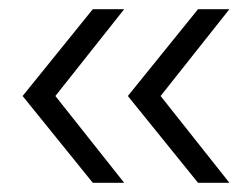

<svg xmlns="http://www.w3.org/2000/svg" viewBox="-20 -477 546 416"><path d="M181 -81 29 -269 181 -457H249L100 -269L249 -81ZM409 -81 257 -269 409 -457H477L328 -269L477 -81Z"/></svg>

Font: Plus Jakarta Sans Light
Style: Regular
Weight: 300
Designer: Gumpita Rahayu
Foundry: Tokotype
Version: Version 2.006; ttfautohint (v1.8.4.7-5d5b)